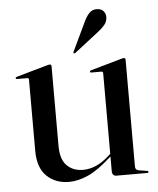

<svg xmlns="http://www.w3.org/2000/svg" viewBox="-49 -680 602 731"><g transform="rotate(-5 252.0 -315.0)"><path d="M351 -19V-78.5V-81V-393Q351 -396 349.5 -397.8Q348 -399.5 344.5 -399.5H305.5Q303.5 -399.5 302.5 -400.8Q301.5 -402 301.5 -403.5Q301.5 -405.5 302.8 -406.2Q304 -407 306 -408L424 -441.5Q428.5 -443 430.5 -443.2Q432.5 -443.5 434.5 -443.5Q437.5 -443.5 439 -441.5Q440.5 -439.5 440.5 -437V-28.5Q440.5 -22 443.5 -18.2Q446.5 -14.5 453 -13L484 -8Q487.5 -8 488.8 -6.8Q490 -5.5 490 -3.5Q490 -2 488.8 -1Q487.5 0 484.5 0H367.5Q359.5 0 355.2 -4.8Q351 -9.5 351 -19ZM67.5 -122V-393Q67.5 -396 66 -397.8Q64.5 -399.5 60.5 -399.5H22Q20 -399.5 18.8 -400.8Q17.5 -402 17.5 -403.5Q17.5 -405.5 18.8 -406.2Q20 -407 22.5 -408L140.5 -441.5Q145.5 -443 147.5 -443.2Q149.5 -443.5 151.5 -443.5Q154.5 -443.5 156 -441.5Q157.5 -439.5 157.5 -437V-131.5Q157.5 -80.5 181.2 -56.8Q205 -33 243.5 -33Q267.5 -33 292.8 -43.8Q318 -54.5 344 -78.5L361 -93.5L366 -88.5L348.5 -72.5Q298.5 -27 259.8 -9.5Q221 8 186 8Q134.5 8 101 -24Q67.5 -56 67.5 -122ZM295.5 -588.5Q306 -612.5 318.2 -625.5Q330.5 -638.5 347 -638Q365 -638 373.5 -627.5Q382 -617 381.5 -605.5Q381.5 -588 370.5 -575Q359.5 -562 343.5 -550L252 -479Q250.5 -478.5 248.8 -478Q247 -477.5 245.5 -479Q244.5 -480.5 245 -482Q245.5 -483.5 246.5 -485.5Z"/></g></svg>

Font: Fraunces 96pt
Style: Regular
Weight: 400
Version: Version 1.000;[b76b70a41]